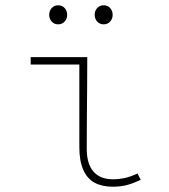

<svg xmlns="http://www.w3.org/2000/svg" viewBox="-20 -694 640 726"><path d="M406 12Q366 12 338 -3Q310 -18 295 -51.5Q280 -85 280 -138V-450H96V-478H310Q310 -421 309.5 -363Q309 -305 308.5 -247.5Q308 -190 308 -132Q308 -74 333.5 -45Q359 -16 408 -16Q429 -16 452 -21Q475 -26 500 -38L512 -14Q487 -2 462.5 5Q438 12 406 12ZM200 -602Q185 -602 175.5 -612.5Q166 -623 166 -638Q166 -653 175.5 -663.5Q185 -674 200 -674Q215 -674 224.5 -663.5Q234 -653 234 -638Q234 -623 224.5 -612.5Q215 -602 200 -602ZM372 -602Q357 -602 347.5 -612.5Q338 -623 338 -638Q338 -653 347.5 -663.5Q357 -674 372 -674Q387 -674 396.5 -663.5Q406 -653 406 -638Q406 -623 396.5 -612.5Q387 -602 372 -602Z"/></svg>

Font: Source Code Pro ExtraLight
Style: Regular
Weight: 200
Monospace: yes
Designer: Paul D. Hunt, Teo Tuominen
Foundry: Adobe
Version: Version 1.026;hotconv 1.1.0;makeotfexe 2.6.0